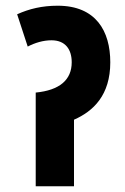

<svg xmlns="http://www.w3.org/2000/svg" viewBox="-20 -652 438 672"><path d="M182 -632C127 -632 82 -621 40 -602L77 -489C102 -502 131 -511 160 -511C209 -511 231 -479 231 -434C231 -372 188 -336 105 -328V0H239V-233C307 -263 366 -319 366 -434C366 -543 316 -632 182 -632Z"/></svg>

Font: Noto Sans Devanagari ExtraCondensed ExtraBold
Style: Regular
Weight: 800
Width: 2
Designer: Jelle Bosma - Monotype Design Team
Foundry: Monotype Imaging Inc.
Version: Version 2.004